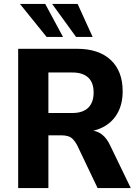

<svg xmlns="http://www.w3.org/2000/svg" viewBox="-20 -952 700 972"><path d="M72 0V-705H370Q480 -705 540.5 -648.5Q601 -592 601 -490Q601 -428 577 -383Q553 -338 510 -313Q467 -288 409 -284L414 -293L443 -292Q473 -289 497 -270.5Q521 -252 539 -213L642 0H474L371 -216Q361 -235 350 -246.5Q339 -258 324.5 -262.5Q310 -267 290 -267H225V0ZM225 -380H347Q399 -380 426.5 -406.5Q454 -433 454 -484Q454 -534 426.5 -559.5Q399 -585 346 -585H225ZM365 -765 244 -932H373L449 -765ZM216 -765 81 -932H209L299 -765Z"/></svg>

Font: Nunito Sans 10pt SemiCondensed ExtraBold
Style: Regular
Weight: 800
Width: 4
Designer: Vernon Adams
Foundry: Vernon Adams
Version: Version 3.101;gftools[0.9.27]